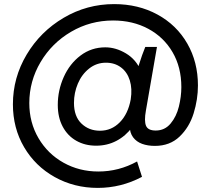

<svg xmlns="http://www.w3.org/2000/svg" viewBox="-20 -729 1027 937"><path d="M43 -220Q43 -350 110 -462.5Q177 -575 290.5 -642Q404 -709 537 -709Q655 -709 748.5 -658Q842 -607 894 -516.5Q946 -426 946 -312Q946 -244 925 -176Q904 -108 856.5 -62.5Q809 -17 736 -17Q701 -17 673.5 -27Q646 -37 629.5 -59Q613 -81 613 -115L626 -109Q593 -65 548 -41.5Q503 -18 449 -18Q395 -18 352.5 -42Q310 -66 286 -111Q262 -156 262 -217Q262 -288 291 -353Q320 -418 373 -458Q426 -498 494 -498Q545 -498 594.5 -468.5Q644 -439 668 -383L650 -385Q653 -396 654.5 -401Q656 -406 659 -416Q666 -438 673.5 -459.5Q681 -481 689 -500H746L692 -189Q683 -139 692.5 -115.5Q702 -92 740 -92Q784 -92 812.5 -126Q841 -160 853 -209Q865 -258 865 -304Q865 -401 822 -474.5Q779 -548 703.5 -588.5Q628 -629 532 -629Q421 -629 327 -574Q233 -519 178 -426Q123 -333 123 -226Q123 -131 168 -54.5Q213 22 290 65Q367 108 460 108Q560 108 649 59L673 134Q571 188 457 188Q342 188 247 135Q152 82 97.5 -11Q43 -104 43 -220ZM618 -244Q626 -296 613.5 -336.5Q601 -377 570.5 -400Q540 -423 497 -423Q451 -423 415 -394.5Q379 -366 360 -321Q341 -276 341 -227Q341 -161 377.5 -126Q414 -91 468 -91Q524 -91 564.5 -132Q605 -173 618 -244Z"/></svg>

Font: Fixel Italic Variable 20240409 Display Thin
Style: Italic
Weight: 100
Italic angle: -10°
Designer: AlfaBravo + MacPaw
Foundry: Kyrylo Tkachov, Marchela Mozhyna, Serhii Makarenko, Maria Weinstein, Zakhar Kryvoshyya
Version: Version 1.211;Glyphs 3.2 (3225)